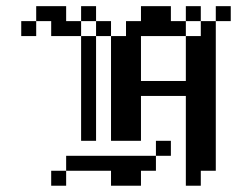

<svg xmlns="http://www.w3.org/2000/svg" viewBox="-20 -591 754 611"><path d="M47.6 -523.8H95.2V-476.2H47.6ZM95.2 -571.4H142.9V-523.8H95.2ZM142.9 -571.4H190.5V-523.8H142.9ZM142.9 -523.8H190.5V-476.2H142.9ZM190.5 -523.8H238.1V-476.2H190.5ZM238.1 -571.4H285.7V-523.8H238.1ZM285.7 -523.8H333.3V-476.2H285.7ZM238.1 -476.2H285.7V-428.6H238.1ZM238.1 -428.6H285.7V-381H238.1ZM238.1 -381H285.7V-333.3H238.1ZM238.1 -333.3H285.7V-285.7H238.1ZM238.1 -285.7H285.7V-238.1H238.1ZM238.1 -238.1H285.7V-190.5H238.1ZM381 -523.8H428.6V-476.2H381ZM428.6 -523.8H476.2V-476.2H428.6ZM476.2 -523.8H523.8V-476.2H476.2ZM523.8 -523.8H571.4V-476.2H523.8ZM571.4 -571.4H619V-523.8H571.4ZM428.6 -571.4H476.2V-523.8H428.6ZM476.2 -571.4H523.8V-523.8H476.2ZM381 -476.2H428.6V-428.6H381ZM381 -428.6H428.6V-381H381ZM381 -381H428.6V-333.3H381ZM333.3 -476.2H381V-428.6H333.3ZM333.3 -428.6H381V-381H333.3ZM333.3 -381H381V-333.3H333.3ZM333.3 -333.3H381V-285.7H333.3ZM381 -333.3H428.6V-285.7H381ZM381 -285.7H428.6V-238.1H381ZM333.3 -285.7H381V-238.1H333.3ZM333.3 -238.1H381V-190.5H333.3ZM381 -238.1H428.6V-190.5H381ZM238.1 -190.5H285.7V-142.9H238.1ZM333.3 -190.5H381V-142.9H333.3ZM381 -190.5H428.6V-142.9H381ZM190.5 -95.2H238.1V-47.6H190.5ZM238.1 -95.2H285.7V-47.6H238.1ZM285.7 -95.2H333.3V-47.6H285.7ZM142.9 -47.6H190.5V0H142.9ZM333.3 -95.2H381V-47.6H333.3ZM381 -95.2H428.6V-47.6H381ZM428.6 -95.2H476.2V-47.6H428.6ZM476.2 -142.9H523.8V-95.2H476.2ZM381 -47.6H428.6V0H381ZM333.3 -47.6H381V0H333.3ZM571.4 -381H619V-333.3H571.4ZM571.4 -333.3H619V-285.7H571.4ZM571.4 -285.7H619V-238.1H571.4ZM571.4 -238.1H619V-190.5H571.4ZM571.4 -190.5H619V-142.9H571.4ZM571.4 -142.9H619V-95.2H571.4ZM619 -142.9H666.7V-95.2H619ZM571.4 -47.6H619V0H571.4ZM571.4 -95.2H619V-47.6H571.4ZM619 -333.3H666.7V-285.7H619ZM619 -285.7H666.7V-238.1H619ZM619 -238.1H666.7V-190.5H619ZM619 -190.5H666.7V-142.9H619ZM619 -95.2H666.7V-47.6H619ZM619 -381H666.7V-333.3H619ZM619 -428.6H666.7V-381H619ZM619 -476.2H666.7V-428.6H619ZM571.4 -428.6H619V-381H571.4ZM571.4 -476.2H619V-428.6H571.4ZM619 -523.8H666.7V-476.2H619ZM428.6 -333.3H476.2V-285.7H428.6ZM476.2 -333.3H523.8V-285.7H476.2ZM523.8 -333.3H571.4V-285.7H523.8ZM666.7 -571.4H714.3V-523.8H666.7Z"/></svg>

Font: Jacquard 12
Style: Regular
Weight: 400
Designer: Sarah Cadigan-Fried
Version: Version 1.000; ttfautohint (v1.8.4.7-5d5b)